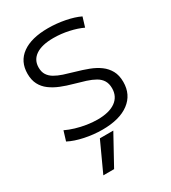

<svg xmlns="http://www.w3.org/2000/svg" viewBox="-237 -860 1115 1250"><g transform="rotate(-30 320.5 -235.0)"><path d="M243 270H162L263 50H364ZM307 10Q241 10 174.5 -4Q108 -18 62 -42L84 -114Q115 -99 153.5 -87.5Q192 -76 233 -69.5Q274 -63 312 -63Q400 -63 447.5 -97Q495 -131 495 -193Q495 -228 480.5 -251.5Q466 -275 439 -290.5Q412 -306 374.5 -318Q337 -330 293 -342Q245 -355 204 -371.5Q163 -388 131.5 -411.5Q100 -435 82.5 -468.5Q65 -502 65 -549Q65 -641 134 -690.5Q203 -740 328 -740Q392 -740 455.5 -727.5Q519 -715 562 -694L540 -622Q498 -642 441 -654.5Q384 -667 327 -667Q240 -667 194 -636Q148 -605 148 -548Q148 -515 162 -493Q176 -471 201.5 -456Q227 -441 261.5 -429.5Q296 -418 339 -406Q389 -392 432.5 -375.5Q476 -359 508.5 -335Q541 -311 560 -276.5Q579 -242 579 -192Q579 -97 507.5 -43.5Q436 10 307 10Z"/></g></svg>

Font: M PLUS 2
Style: Regular
Weight: 400
Designer: Coji Morishita
Foundry: UNDERFOREST DESIGN
Version: Version 1.001